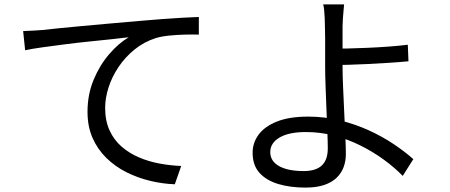

<svg xmlns="http://www.w3.org/2000/svg" viewBox="-20 -805 2040 871"><path d="M85 -664Q114 -665 137 -666.5Q160 -668 174 -669Q198 -672 243.5 -676.5Q289 -681 348 -686.5Q407 -692 475 -698Q543 -704 612 -710Q667 -715 716 -718.5Q765 -722 807 -724.5Q849 -727 882 -728V-648Q854 -649 818 -648Q782 -647 747 -643.5Q712 -640 686 -632Q633 -615 590.5 -580.5Q548 -546 518 -501.5Q488 -457 472.5 -408.5Q457 -360 457 -316Q457 -257 477 -213.5Q497 -170 531.5 -140Q566 -110 610.5 -91Q655 -72 704 -63Q753 -54 802 -52L773 31Q718 29 661.5 15.5Q605 2 554 -23.5Q503 -49 463 -88Q423 -127 400 -179Q377 -231 377 -298Q377 -376 404.5 -442.5Q432 -509 475 -559Q518 -609 564 -636Q532 -632 485 -627Q438 -622 383.5 -616.5Q329 -611 275 -604Q221 -597 173.5 -590.5Q126 -584 94 -577Z M1541 -785Q1540 -775 1538.5 -757Q1537 -739 1535.5 -720Q1534 -701 1534 -686Q1534 -652 1534 -603Q1534 -554 1534 -503Q1534 -462 1536.5 -407.5Q1539 -353 1541.5 -296Q1544 -239 1546.5 -188.5Q1549 -138 1549 -106Q1549 -75 1539 -47.5Q1529 -20 1507.5 1Q1486 22 1451 34Q1416 46 1366 46Q1297 46 1243 30Q1189 14 1157.5 -20.5Q1126 -55 1126 -112Q1126 -157 1153 -194Q1180 -231 1236 -253.5Q1292 -276 1378 -276Q1452 -276 1521.5 -259Q1591 -242 1652.5 -214Q1714 -186 1765.5 -151.5Q1817 -117 1855 -83L1807 -7Q1770 -45 1721.5 -80.5Q1673 -116 1616 -144.5Q1559 -173 1496.5 -189.5Q1434 -206 1368 -206Q1290 -206 1248 -181Q1206 -156 1206 -115Q1206 -74 1246 -51.5Q1286 -29 1358 -29Q1413 -29 1440 -54.5Q1467 -80 1467 -132Q1467 -160 1465 -206.5Q1463 -253 1461 -307Q1459 -361 1457 -412.5Q1455 -464 1455 -503Q1455 -532 1455 -566Q1455 -600 1455 -632.5Q1455 -665 1454 -686Q1454 -704 1453 -723.5Q1452 -743 1450.5 -759.5Q1449 -776 1446 -785ZM1490 -584Q1515 -584 1556 -585Q1597 -586 1645 -588Q1693 -590 1741 -593.5Q1789 -597 1830 -602L1833 -527Q1792 -523 1743.5 -520Q1695 -517 1647 -514.5Q1599 -512 1557.5 -511Q1516 -510 1490 -510Z"/></svg>

Font: Noto Sans TC
Style: Regular
Weight: 400
Designer: Ryoko NISHIZUKA  (kana, bopomofo & ideographs); Paul D. Hunt (Latin, Greek & Cyrillic); Sandoll Communications , Soo-you
Foundry: Adobe
Version: Version 2.004-H2;hotconv 1.0.118;makeotfexe 2.5.65603